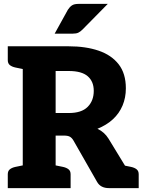

<svg xmlns="http://www.w3.org/2000/svg" viewBox="-20 -967 741 987"><path d="M97 0V-729H334Q421 -729 487 -706.5Q553 -684 590 -636.5Q627 -589 627 -513Q627 -465 610 -424.5Q593 -384 560.5 -354Q528 -324 481 -305Q517 -288 538 -254L693 0H540Q497 0 479 -32L358 -244Q350 -258 339.5 -264Q329 -270 309 -270H266V0ZM266 -386H334Q399 -386 430.5 -417.5Q462 -449 462 -500Q462 -548 431 -575Q400 -602 334 -602H266ZM596 0 540 -131 615 -117ZM20 0V-71Q20 -88 30.5 -96.5Q41 -105 59 -109L103 -118L117 0ZM117 -729 103 -611 59 -620Q41 -624 30.5 -632.5Q20 -641 20 -658V-729ZM246 0 260 -118 304 -109Q322 -105 332.5 -96.5Q343 -88 343 -71V0ZM596 0 610 -118 654 -109Q672 -105 682.5 -96.5Q693 -88 693 -71V0ZM261 -794 329 -917Q338 -931 349.5 -939Q361 -947 384 -947H534L404 -815Q393 -804 382.5 -799Q372 -794 354 -794Z"/></svg>

Font: Aleo Black
Style: Regular
Weight: 900
Designer: Alessio Laiso
Foundry: Alessio Laiso
Version: Version 2.001;gftools[0.9.29]